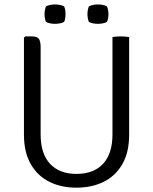

<svg xmlns="http://www.w3.org/2000/svg" viewBox="-20 -854 706 886"><path d="M576 -233Q576 -151.5 544.8 -97Q513.5 -42.5 458.8 -15.2Q404 12 332.5 12Q262 12 207.5 -15.2Q153 -42.5 121.8 -97Q90.5 -151.5 90.5 -233V-680L96.5 -686H127.5Q152.5 -686 160 -673.8Q167.5 -661.5 167.5 -636.5V-234Q167.5 -144.5 211 -98Q254.5 -51.5 333 -51.5Q412 -51.5 455.5 -98Q499 -144.5 499 -234V-683Q506.5 -684.5 516.5 -685.2Q526.5 -686 536.5 -686Q547 -686 557.5 -685.2Q568 -684.5 576 -683ZM432 -744Q421 -744 409.5 -746.2Q398 -748.5 390 -753Q386.5 -762.5 385 -771.5Q383.5 -780.5 383.5 -788.5Q383.5 -797 385 -806Q386.5 -815 390 -824.5Q398 -829 409.5 -831.2Q421 -833.5 432 -833.5Q443 -833.5 454.5 -831.2Q466 -829 473.5 -824.5Q477.5 -815 479 -806Q480.5 -797 480.5 -788.5Q480.5 -780.5 479 -771.5Q477.5 -762.5 473.5 -753Q466 -748.5 454.5 -746.2Q443 -744 432 -744ZM234 -744Q223 -744 211.5 -746.2Q200 -748.5 192 -753Q188.5 -762.5 187 -771.5Q185.5 -780.5 185.5 -788.5Q185.5 -797 187 -806Q188.5 -815 192 -824.5Q200 -829 211.5 -831.2Q223 -833.5 234 -833.5Q245 -833.5 256.5 -831.2Q268 -829 276 -824.5Q280 -815 281.2 -806Q282.5 -797 282.5 -788.5Q282.5 -780.5 281.2 -771.5Q280 -762.5 276 -753Q268 -748.5 256.5 -746.2Q245 -744 234 -744Z"/></svg>

Font: Signika Light Light
Style: Regular
Weight: 300
Version: Version 2.001